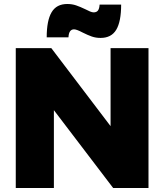

<svg xmlns="http://www.w3.org/2000/svg" viewBox="-20 -942 823 962"><path d="M534 -701H724V0H547L250 -390V0H59V-701H237L534 -310ZM484 -752Q460 -752 440 -759Q420 -766 394 -779Q364 -795 351 -795Q325 -795 323 -755H214Q214 -839 238.5 -880.5Q263 -922 317 -922Q341 -922 361.5 -915Q382 -908 409 -895Q420 -889 431 -884.5Q442 -880 449 -880Q464 -880 471 -889.5Q478 -899 479 -919H587Q587 -834 562.5 -793Q538 -752 484 -752Z"/></svg>

Font: #9Slide03 Montserrat ExtraBold
Style: Regular
Weight: 800
Designer: Julieta Ulanovsky
Foundry: Julieta Ulanovsky
Version: Version 6.001